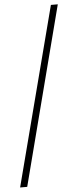

<svg xmlns="http://www.w3.org/2000/svg" viewBox="-60 -791 382 944"><g transform="rotate(-5 131.5 -319.5)"><path d="M0 121H35L263 -760H229Z"/></g></svg>

Font: Noto Serif Thai SemiCondensed ExtraLight
Style: Regular
Weight: 200
Width: 4
Designer: Monotype Design Team
Foundry: Monotype Imaging Inc.
Version: Version 2.002